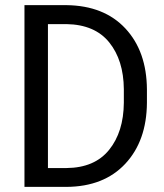

<svg xmlns="http://www.w3.org/2000/svg" viewBox="-20 -731 640 751"><path d="M167.5 -636.7V-73.7H240.2Q350.1 -74.7 406.7 -144.8Q463.4 -214.8 464.4 -329.1V-382.3Q463.4 -495.6 407.2 -565.2Q351.1 -634.8 240.2 -636.7ZM75.7 0V-710.9H240.2Q387.2 -709 470.5 -619.6Q553.7 -530.3 554.7 -381.3V-329.1Q553.7 -180.2 470.2 -90.6Q386.7 -1 240.2 0Z"/></svg>

Font: RobotoMono-Regular
Style: Regular
Weight: 400
Designer: Google
Version: Version 2.000985; 2015; ttfautohint (v1.3)